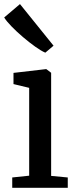

<svg xmlns="http://www.w3.org/2000/svg" viewBox="-25 -898 368 918"><path d="M114.5 -58V-478L39.5 -496V-549.5L194.5 -567.5H196.5L219.5 -550V-57L299 -49.5V0H33.5V-49.5ZM191 -646.5Q172 -654.5 143.5 -674.8Q115 -695 84.8 -720.8Q54.5 -746.5 30 -771.8Q5.5 -797 -5 -814.5L70.5 -878.5L231 -679.5L192 -646.5Z"/></svg>

Font: Merriweather
Style: Regular
Weight: 400
Designer: Eben Sorkin
Foundry: Eben Sorkin
Version: Version 2.100; ttfautohint (v1.7.19-72a1) -l 8 -r 50 -G 200 